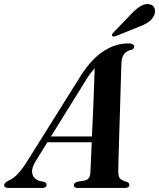

<svg xmlns="http://www.w3.org/2000/svg" viewBox="-62 -924 782 944"><path d="M113.5 -132Q90 -93.5 97.5 -67.8Q105 -42 134.5 -34L154.5 -30Q167 -25 167 -16Q167 0 146 0H-21.5Q-41.5 0 -41.5 -14Q-41.5 -25.5 -19 -36.5Q23.5 -52 76 -138L337.5 -555.5Q389.5 -635.5 447.8 -673Q506 -710.5 568 -710.5Q597.5 -710.5 597.5 -694.5Q597.5 -684 585 -679Q562.5 -675.5 549.2 -659.5Q536 -643.5 535 -612.5Q534.5 -597 533.2 -556Q532 -515 530.2 -459.8Q528.5 -404.5 526.8 -344.8Q525 -285 523.2 -230Q521.5 -175 520.5 -135Q519.5 -95 519.5 -80.5Q519.5 -58 527 -47.8Q534.5 -37.5 562.5 -29.5Q574 -24.5 574 -15.5Q574 0 553 0H318Q301 0 301 -14Q301 -24.5 317 -30L356.5 -37Q381.5 -43.5 382.5 -77Q383.5 -94 385 -133.8Q386.5 -173.5 389 -224.5H171ZM364.5 -536.5 188.5 -253H390Q393 -313.5 395.8 -378.2Q398.5 -443 400.5 -499Q402.5 -555 403.5 -588.5Q396.5 -581 386.8 -568.5Q377 -556 364.5 -536.5ZM584.5 -856.5Q607.5 -880.5 628.8 -893.5Q650 -906.5 670.5 -903.5Q691 -900.5 697.5 -884.5Q704 -868.5 697 -852Q688 -828.5 667.2 -815Q646.5 -801.5 619 -791.5L506 -746Q501 -744.5 496 -744.8Q491 -745 489 -748Q486 -754 496 -764.5Z"/></svg>

Font: Fraunces 72pt SemiBold
Style: Italic
Weight: 600
Italic angle: -16°
Version: Version 1.000;[b76b70a41]